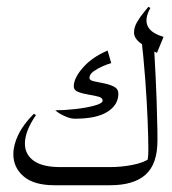

<svg xmlns="http://www.w3.org/2000/svg" viewBox="-20 -548 509 568"><path d="M330.1 -270.5Q330.1 -237.8 297.9 -217.3Q265.6 -196.8 201.2 -196.8Q187.5 -196.8 169.9 -205.1Q152.3 -213.4 143.6 -221.7Q169.4 -221.7 202.4 -225.3Q235.4 -229 259.5 -235.6Q283.7 -242.2 283.7 -250.5Q283.7 -258.8 270.8 -262.2Q257.8 -265.6 241 -268.3Q224.1 -271 211.2 -276.1Q198.2 -281.2 198.2 -292.5Q198.2 -316.9 225.3 -347.9Q252.4 -378.9 298.3 -398.4L309.1 -361.3Q299.8 -358.9 284.4 -352.3Q269 -345.7 256.8 -336.9Q244.6 -328.1 244.6 -317.4Q244.6 -310.5 257.6 -307.6Q270.5 -304.7 287.4 -301.5Q304.2 -298.3 317.1 -291.7Q330.1 -285.2 330.1 -270.5ZM293 0H141.1Q80.6 0 50 -26.1Q19.5 -52.2 19.5 -91.8Q19.5 -119.1 34.4 -149.9Q49.3 -180.7 80.1 -211.4L86.4 -207.5Q53.7 -160.2 53.7 -123Q53.7 -91.3 79.6 -72.5Q105.5 -53.7 158.2 -53.7H293Q301.8 -53.7 304.4 -44.4Q307.1 -35.2 307.1 -26.9Q307.1 -19 304.9 -9.5Q302.7 0 293 0ZM396.5 -449.7 435.5 -414.6Q441.4 -309.6 443.4 -249.5Q445.3 -189.5 445.6 -163.3Q445.8 -137.2 445.8 -132.3Q445.8 -63 410.9 -31.5Q376 0 305.7 0Q297.9 0 293 -4.9Q288.1 -9.8 288.1 -26.9Q288.1 -43.9 293 -48.8Q297.9 -53.7 305.7 -53.7Q338.9 -53.7 371.8 -60.1Q404.8 -66.4 424.8 -80.6L414.6 -64Q416 -69.8 417.5 -80.1Q418.9 -90.3 418.9 -104Q418.9 -138.7 416.7 -192.6Q414.6 -246.6 409.7 -313Q404.8 -379.4 396.5 -449.7ZM418.9 -527.8 424.8 -524.4Q389.2 -460.4 463.9 -439L444.3 -391.6Q420.9 -402.8 398.7 -418.2Q376.5 -433.6 376.5 -451.7Q376.5 -467.8 386 -483.6Q395.5 -499.5 405.8 -511.7Q416 -523.9 418.9 -527.8ZM305.7 0H271.5Q263.2 0 257.8 -4.9Q252.4 -9.8 252.4 -26.9Q252.4 -43.9 257.8 -48.8Q263.2 -53.7 271.5 -53.7H305.7Q313 -53.7 319.1 -48.8Q325.2 -43.9 325.2 -26.9Q325.2 -9.8 319.1 -4.9Q313 0 305.7 0Z"/></svg>

Font: Lateef ExtraLight
Style: Regular
Weight: 200
Designer: SIL International
Foundry: SIL International
Version: Version 4.200